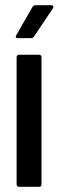

<svg xmlns="http://www.w3.org/2000/svg" viewBox="-20 -720 226 740"><path d="M50 -573Q36 -573 43 -585L105 -693Q110 -700 117 -700H177Q183 -700 185 -696Q187 -692 184 -688L111 -579Q107 -573 99 -573ZM54 0Q44 0 44 -10V-499Q44 -509 54 -509H130Q140 -509 140 -499V-10Q140 0 130 0Z"/></svg>

Font: Barlow Condensed Medium
Style: Regular
Weight: 500
Width: 3
Designer: Jeremy Tribby
Foundry: Tribby Type
Version: Version 1.422;hotconv 1.0.109;makeotfexe 2.5.65596